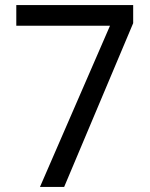

<svg xmlns="http://www.w3.org/2000/svg" viewBox="-20 -734 591 754"><path d="M412 -633H44V-714H503V-643L232 0H137Z"/></svg>

Font: usinhala25
Style: Book
Weight: 400
Designer: Jelle Bosma - Monotype Design Team
Foundry: Monotype Imaging Inc.
Version: Version 2.003